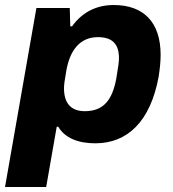

<svg xmlns="http://www.w3.org/2000/svg" viewBox="-36 -559 689 765"><path d="M-16 186H148L190 -54H196C223 -9 275 12 344 12C471 12 563 -74 596 -253C601 -285 604 -314 604 -340C604 -472 535 -539 417 -539C353 -539 294 -514 251 -454H244L242 -527H109ZM302 -116C244 -116 219 -151 219 -207C219 -221 221 -236 228 -276C242 -358 282 -411 354 -411C413 -411 438 -382 438 -328C438 -313 436 -297 427 -244C411 -161 377 -116 302 -116Z"/></svg>

Font: Archivo ExtraBold
Style: Italic
Weight: 800
Italic angle: -10°
Designer: Hector Gatti
Foundry: Omnibus-Type
Version: Version 2.001